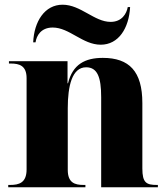

<svg xmlns="http://www.w3.org/2000/svg" viewBox="-20 -796 716 816"><path d="M408 -606C484 -606 528 -676 533 -766H523C518 -738 498 -703 450 -703C381 -703 323 -776 246 -776C170 -776 125 -705 121 -616H131C135 -644 154 -679 204 -679C275 -679 331 -606 408 -606ZM15 0H343V-10H335C298 -10 268 -19 268 -74V-336C268 -430 286 -510 346 -510C394 -510 410 -468 410 -383V0H651V-10H647C602 -10 585 -19 585 -80V-358C585 -493 529 -550 417 -550C342 -550 289 -523 269 -442H267V-536H18V-526H26C62 -526 93 -517 93 -464V-76C93 -19 61 -10 23 -10H15Z"/></svg>

Font: Noto Serif Display ExtraBold
Style: Regular
Weight: 800
Designer: Monotype Design Team
Foundry: Monotype Imaging Inc.
Version: Version 2.009